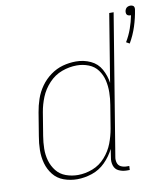

<svg xmlns="http://www.w3.org/2000/svg" viewBox="-84 -823 786 902"><g transform="rotate(-10 308.5 -372.0)"><path d="M565 -577Q586 -613 598.5 -652Q611 -691 617 -730Q618 -736 616.5 -741.5Q615 -747 609.5 -749.5Q604 -752 598 -752Q592 -752 586 -749.5Q580 -747 576.5 -741.5Q573 -736 572 -730Q571 -724 572.5 -718Q574 -712 579.5 -709.5Q585 -707 591 -707Q593 -707 594 -707Q588 -676 577 -645Q566 -614 549 -586ZM212 8Q247 8 283 -4Q319 -16 346.5 -43.5Q374 -71 391 -105L385 -65Q381 -45 387 -26.5Q393 -8 410.5 0Q428 8 448 8H462L463 -11H451Q436 -11 423.5 -17Q411 -23 407 -37Q403 -51 406 -65L516 -735H495L442 -411Q437 -446 420 -477Q403 -508 370.5 -523Q338 -538 301 -538Q269 -538 238 -529.5Q207 -521 179.5 -501Q152 -481 132.5 -453.5Q113 -426 102.5 -395Q92 -364 87 -333L69 -223Q63 -190 62.5 -157Q62 -124 70.5 -93.5Q79 -63 98.5 -38.5Q118 -14 148.5 -3Q179 8 212 8ZM219 -11Q189 -11 161.5 -21Q134 -31 116.5 -53Q99 -75 91 -102.5Q83 -130 83.5 -160Q84 -190 89 -220L107 -330Q113 -366 127 -400.5Q141 -435 168 -464Q195 -493 230.5 -506Q266 -519 302 -519Q331 -519 358 -508.5Q385 -498 401.5 -475.5Q418 -453 424.5 -425.5Q431 -398 430.5 -368Q430 -338 425 -309L407 -199Q401 -164 388 -130Q375 -96 349.5 -67Q324 -38 289 -24.5Q254 -11 219 -11Z"/></g></svg>

Font: Iosevka Sparkle Thin
Style: Italic
Weight: 100
Italic angle: -9°
Designer: Belleve Invis
Foundry: Belleve Invis
Version: Version 4.5.0; ttfautohint (v1.8.3)